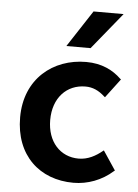

<svg xmlns="http://www.w3.org/2000/svg" viewBox="-53 -760 587 814"><g transform="rotate(5 241.0 -353.5)"><path d="M290 12C350 12 410 -10 457 -52L461 -55L407 -136L403 -133C376 -111 343 -92 303 -92C225 -92 169 -152 169 -245C169 -339 226 -399 306 -399C337 -399 363 -387 388 -364L392 -361L453 -442L449 -445C415 -478 367 -503 300 -503C159 -503 41 -409 41 -245C41 -83 146 12 290 12ZM312 -719 210 -563H313L440 -719Z"/></g></svg>

Font: Falling Sky
Style: Med
Weight: 500
Designer: Paul D. Hunt
Foundry: Adobe Systems Incorporated
Version: Version 1.02